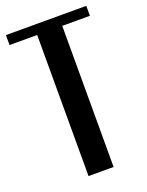

<svg xmlns="http://www.w3.org/2000/svg" viewBox="-141 -767 640 835"><g transform="rotate(-20 179.0 -349.5)"><path d="M365 -653H237V0H121V-653H-7V-699H365Z"/></g></svg>

Font: Moniqa ExtBd Paragraph
Style: Regular
Weight: 800
Designer: Rajesh Rajput
Foundry: Rajesh Rajput
Version: Version 1.000